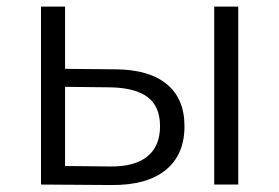

<svg xmlns="http://www.w3.org/2000/svg" viewBox="-20 -545 825 567"><path d="M308.7 1.4 101.1 0V-525.5H172.1V-341.7L322.3 -340.3Q421.2 -339.3 473 -296.1Q524.8 -253 524.8 -172.2Q524.8 -87.8 469 -42.7Q413.3 2.4 308.7 1.4ZM304.5 -53.4Q377.5 -52.4 415.1 -82.9Q452.6 -113.4 452.6 -172.3Q452.6 -230.9 415.6 -258.5Q378.5 -286.1 304.5 -287.1L172.1 -288.6V-54.8ZM612.6 0V-525.5H683.6V0Z"/></svg>

Font: Montserrat Thin
Style: Regular
Weight: 100
Designer: Julieta Ulanovsky
Foundry: Julieta Ulanovsky
Version: Version 9.000